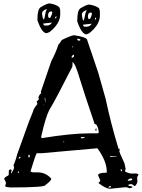

<svg xmlns="http://www.w3.org/2000/svg" viewBox="-20 -1112 846 1144"><path d="M420.9 -902.3Q500 -890.6 500 -872.1L565.4 -678.7L609.4 -523.4Q638.7 -382.8 686.5 -224.6Q690.4 -226.6 692.4 -226.6V-212.9L690.4 -211.9Q693.4 -204.1 696.3 -195.3L721.7 -138.7L728.5 -106.4L724.6 -90.8Q740.2 -81.1 759.8 -78.1H787.1L789.1 -79.1Q802.7 -76.2 805.7 -72.3L796.9 -55.7L798.8 -33.2Q798.8 -19.5 785.2 -3.9H780.3Q769.5 -14.6 762.7 -14.6H759.8Q746.1 -14.6 744.1 -7.8Q744.1 -3.9 768.6 -1V2.9Q768.6 6.8 752.9 9.8L734.4 3.9H721.7L636.7 12.7Q610.4 12.7 566.4 -21.5L577.1 -33.2V-38.1L564.5 -67.4Q564.5 -83 614.3 -83L616.2 -85V-89.8Q616.2 -151.4 560.5 -228.5H558.6Q418.9 -216.8 229.5 -199.2H199.2Q192.4 -192.4 162.1 -91.8V-90.8Q168.9 -85 177.7 -85H205.1Q252 -85 285.2 -47.9V-45.9Q285.2 -35.2 251 -9.8Q251 4.9 44.9 4.9Q10.7 2.9 10.7 -2.9L15.6 -20.5V-22.5Q15.6 -27.3 4.9 -45.9Q4.9 -54.7 29.3 -66.4L32.2 -71.3V-90.8Q32.2 -102.5 44.9 -102.5L49.8 -97.7L44.9 -82L45.9 -80.1H47.9Q63.5 -103.5 63.5 -112.3V-118.2Q63.5 -126 59.6 -126Q73.2 -154.3 82 -191.4L152.3 -386.7L177.7 -450.2Q178.7 -462.9 202.1 -491.2V-494.1L198.2 -507.8Q211.9 -516.6 211.9 -525.4L209 -528.3Q209 -542 225.6 -557.6L223.6 -566.4L286.1 -749Q311.5 -794.9 328.1 -846.7Q332 -847.7 348.6 -874Q403.3 -900.4 420.9 -902.3ZM225.6 -292 229.5 -289.1Q406.2 -317.4 508.8 -317.4H563.5L568.4 -322.3V-325.2Q562.5 -373 543.9 -373Q478.5 -566.4 459 -631.3Q439.5 -696.3 428.7 -719.7Q419.9 -737.3 412.1 -743.2Q413.1 -738.3 411.1 -714.8Q309.6 -514.6 273.4 -456.1Q252 -415 225.6 -298.8ZM741.2 -38.1V-35.2H742.2Q768.6 -35.2 768.6 -43.9L762.7 -48.8Q749 -48.8 741.2 -38.1ZM406.2 -768.6H407.2Q420.9 -768.6 420.9 -780.3V-785.2H416Q406.2 -778.3 406.2 -768.6ZM440.4 -880.9V-875L445.3 -870.1H455.1L459 -874V-875Q457 -880.9 448.2 -880.9ZM460.9 -291 463.9 -288.1H470.7Q483.4 -288.1 484.4 -293V-294.9H463.9ZM636.7 -181.6V-176.8L675.8 -179.7V-181.6ZM150.4 -189.5 148.4 -180.7 150.4 -173.8H154.3L157.2 -177.7V-186.5L154.3 -189.5ZM626 3.9V5.9H631.8Q640.6 5.9 641.6 1L638.7 -2.9Q628.9 -2.9 626 3.9ZM90.8 -170.9V-167Q99.6 -167 102.5 -175.8L99.6 -179.7ZM552.7 -347.7 554.7 -345.7V-334L550.8 -331.1L547.9 -340.8ZM248 -532.2 246.1 -523.4V-519.5H248Q252.9 -494.1 252.9 -502V-503.9ZM699.2 -104.5V-95.7L704.1 -90.8H706.1V-99.6L701.2 -104.5ZM85.9 -88.9V-85L88.9 -82H90.8L93.8 -85L90.8 -90.8ZM411.1 -835.9V-833L414.1 -829.1H416V-833L413.1 -835.9ZM357.4 -268.6V-264.6H362.3V-268.6ZM237.3 -489.3V-485.4H239.3V-489.3ZM275.4 -1091.8Q316.4 -1085 333 -1069.3Q338.9 -1057.6 338.9 -1045.9V-1026.4Q338.9 -971.7 275.4 -920.9L257.8 -914.1Q229.5 -914.1 203.1 -991.2V-998Q203.1 -1056.6 222.7 -1069.3Q260.7 -1091.8 275.4 -1091.8ZM230.5 -1032.2Q234.4 -996.1 241.2 -996.1Q245.1 -998 252.9 -1043.9L257.8 -1052.7V-1057.6H256.8Q230.5 -1048.8 230.5 -1032.2ZM266.6 -1023.4V-1019.5Q266.6 -1006.8 273.4 -1004.9H275.4Q282.2 -1004.9 291 -1033.2V-1040L287.1 -1043.9H284.2Q268.6 -1043.9 266.6 -1023.4ZM307.6 -1004.9 309.6 -1002.9H314.5L316.4 -1011.7V-1014.6H314.5Q311.5 -1014.6 307.6 -1004.9ZM237.3 -971.7Q237.3 -963.9 246.1 -960H261.7Q276.4 -960 289.1 -975.6V-977.5ZM511.7 -1085Q552.7 -1078.1 570.3 -1062.5Q575.2 -1050.8 575.2 -1039.1V-1019.5Q575.2 -964.8 511.7 -914.1L495.1 -907.2Q466.8 -907.2 440.4 -984.4V-991.2Q440.4 -1049.8 459 -1062.5Q497.1 -1085 511.7 -1085ZM467.8 -1025.4Q471.7 -989.3 477.5 -989.3Q481.4 -991.2 490.2 -1037.1L495.1 -1045.9V-1050.8H493.2Q467.8 -1042 467.8 -1025.4ZM503.9 -1016.6V-1012.7Q503.9 -1000 510.7 -998H511.7Q519.5 -998 527.3 -1026.4V-1033.2L524.4 -1037.1H520.5Q504.9 -1037.1 503.9 -1016.6ZM544.9 -998 545.9 -996.1H551.8L552.7 -1004.9V-1007.8H551.8Q547.9 -1007.8 544.9 -998ZM474.6 -964.8Q474.6 -957 483.4 -953.1H498Q513.7 -953.1 525.4 -968.8V-970.7Z"/></svg>

Font: Love Ya Like A Sister
Style: Regular
Weight: 400
Designer: Kimberly Geswein
Foundry: Kimberly Geswein
Version: Version 1.002 2007